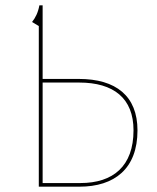

<svg xmlns="http://www.w3.org/2000/svg" viewBox="-20 -701 590 721"><path d="M276 -404.6H140.1V-680.9H127.9C122.7 -653 113.1 -634.6 100.4 -618.4L125.7 -603.1V0H278.3C409.9 0 496.3 -67.4 496.3 -211.3C496.3 -340.6 415.4 -404.6 276 -404.6ZM281.7 -13.6H140.1V-391H277.3C406.7 -391 481.4 -332.1 481.4 -211.7C481.4 -76.7 404.7 -13.6 281.7 -13.6Z"/></svg>

Font: Fira Sans Hair
Style: Regular
Weight: 100
Designer: bBox Type GmbH & Carrois Corporate GbR & Edenspiekermann AG
Foundry: bBox Type GmbH & Carrois Corporate GbR & Edenspiekermann AG
Version: Version 4.300;PS 004.300;hotconv 1.0.88;makeotf.lib2.5.64775